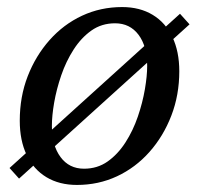

<svg xmlns="http://www.w3.org/2000/svg" viewBox="-20 -512 564 544"><path d="M198 12Q148 12 111.5 -10Q75 -32 55.5 -73Q36 -114 36 -170Q36 -238 58.5 -296Q81 -354 120.5 -398.5Q160 -443 212.5 -467.5Q265 -492 326 -492Q376 -492 412.5 -470Q449 -448 468.5 -407Q488 -366 488 -310Q488 -243 465.5 -184.5Q443 -126 403.5 -81.5Q364 -37 311.5 -12.5Q259 12 198 12ZM218 -34Q256 -34 285 -54.5Q314 -75 335.5 -108.5Q357 -142 370.5 -181.5Q384 -221 390.5 -259Q397 -297 397 -325Q397 -381 372.5 -413.5Q348 -446 306 -446Q268 -446 239 -425.5Q210 -405 188.5 -371.5Q167 -338 153.5 -298.5Q140 -259 133.5 -221.5Q127 -184 127 -155Q127 -100 151.5 -67Q176 -34 218 -34ZM34 -6 7 -36 490 -473 517 -443Z"/></svg>

Font: Platypi Light Light
Style: Italic
Weight: 300
Italic angle: -13°
Version: Version 1.200